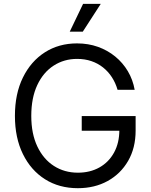

<svg xmlns="http://www.w3.org/2000/svg" viewBox="-20 -962 782 992"><path d="M382.3 10.3Q285.6 10.3 212.6 -35.9Q139.6 -82 98.4 -166Q57.1 -250 57.1 -363.3Q57.1 -477.5 98.4 -561.5Q139.6 -645.5 211.9 -691.7Q284.2 -737.8 377.9 -737.8Q436 -737.8 486.1 -720Q536.1 -702.1 575.4 -669.9Q614.7 -637.7 640.6 -594Q666.5 -550.3 675.8 -498H587.4Q577.1 -533.7 558.3 -562.7Q539.6 -591.8 512.7 -613.3Q485.8 -634.8 452.1 -646.2Q418.5 -657.7 378.4 -657.7Q311 -657.7 257.3 -623Q203.6 -588.4 172.6 -522.5Q141.6 -456.5 141.6 -363.3Q141.6 -271 172.9 -205.3Q204.1 -139.6 258.5 -104.7Q313 -69.8 382.3 -69.8Q445.3 -69.8 493.7 -96.9Q542 -124 569.3 -173.8Q596.7 -223.6 596.7 -291L623 -286.6H402.3V-362.3H680.7V-287.6Q680.7 -197.8 642.1 -130.9Q603.5 -64 536.4 -26.9Q469.2 10.3 382.3 10.3ZM340.3 -798.3 409.2 -941.9H500.5L407.7 -798.3Z"/></svg>

Font: V-Inter
Style: Regular-375
Weight: 375
Designer: Rasmus Andersson
Foundry: rsms
Version: Version 4.000;git-4146feb